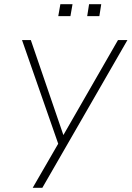

<svg xmlns="http://www.w3.org/2000/svg" viewBox="-20 -896 628 916"><path d="M136 0 265 -223 262 -198 85 -705H127L285 -244H278L543 -705H588L182 0ZM396 -819 405 -876H463L454 -819ZM258 -819 268 -876H326L316 -819Z"/></svg>

Font: Nunito Sans 10pt Condensed ExtraLight
Style: Italic
Weight: 250
Width: 3
Italic angle: -9°
Designer: Vernon Adams
Foundry: Vernon Adams
Version: Version 3.101;gftools[0.9.27]